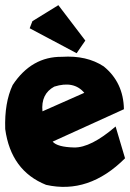

<svg xmlns="http://www.w3.org/2000/svg" viewBox="-21 -721 512 755"><path d="M386.7 -460Q464.4 -397 466.3 -291.5L186 -164.1Q204.6 -142.6 270.3 -141.1Q335.9 -139.6 433.6 -223.6L470.7 -98.6Q328.1 43.9 160.2 5.9Q22 -49.3 -0.5 -213.4Q-3.9 -317.4 28.8 -386.7Q103 -499 222.7 -497.6Q319.8 -503.9 386.7 -460ZM146 -283.2 310.5 -356Q269.5 -404.8 192.4 -380.4Q139.2 -351.6 146 -283.2ZM314.5 -561.5 280.3 -511.7 95.7 -609.9 106.4 -637.7 208.5 -700.7Z"/></svg>

Font: Lapsus Pro (theguybrush.com)
Style: Bold
Weight: 700
Designer: Jose Roses
Version: Version 1.00 February 9, 2018, initial release